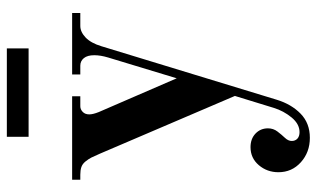

<svg xmlns="http://www.w3.org/2000/svg" viewBox="-203 -485 930 564"><g transform="rotate(-90 262.0 -203.0)"><path d="M16.1 -432.1V-456.1H261.2V-432.1H231.9Q222.7 -432.1 215.3 -425Q208 -418 208 -405.8Q208 -395 214.8 -377.9L314 -148.9L375 -350.1Q381.8 -372.6 381.8 -391.1Q381.8 -411.1 373.3 -421.6Q364.7 -432.1 351.1 -432.1H325.2V-456.1H505.9V-432.1H467.8Q450.2 -432.1 433.8 -416.5Q417.5 -400.9 408.2 -370.1L251 145Q237.8 188 210 215.1Q182.1 242.2 139.2 242.2Q96.7 242.2 67.4 215.8Q38.1 189.5 38.1 149.9Q38.1 116.7 58.8 92.3Q79.6 67.9 111.8 67.9Q136.2 67.9 151.6 82.5Q167 97.2 167 119.1Q167 134.8 157.7 147Q148.4 159.2 139.2 168.9Q129.9 178.7 129.9 189Q129.9 199.2 136.7 205.6Q143.6 211.9 155.8 211.9Q179.7 211.9 199 188.5Q218.3 165 227.1 136.2L262.2 22L92.8 -374Q85.4 -391.1 81.1 -399.7Q76.7 -408.2 69.6 -417Q62.5 -425.8 53.2 -429Q43.9 -432.1 30.8 -432.1ZM142.1 -584V-647.9H401.9V-584Z"/></g></svg>

Font: Flanker Steampunk
Style: Bold
Weight: 700
Designer: Alexey Kryukov, Leonardo Di Lena
Foundry: Alexey Kryukov, Leonardo Di Lena
Version: 1.210